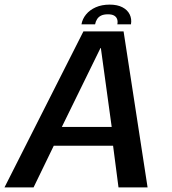

<svg xmlns="http://www.w3.org/2000/svg" viewBox="-42 -812 745 832"><path d="M-22.5 0H103.5L191 -180.5H448L471.5 0H597.5L493.5 -676H319.5ZM226 -262 393.5 -604H395L442 -262ZM433.5 -792Q399 -792 373 -780.5Q347 -769 331 -749.5Q315 -730 311 -706.5H370Q372.5 -719.5 378.8 -729.2Q385 -739 396.2 -744.5Q407.5 -750 426 -750Q443 -750 452.5 -744.5Q462 -739 465.5 -729.2Q469 -719.5 466.5 -706.5H525.5Q529.5 -730 520 -749.5Q510.5 -769 488.5 -780.5Q466.5 -792 433.5 -792Z"/></svg>

Font: Anybody Thin Medium
Style: Italic
Weight: 500
Italic angle: -10°
Version: Version 1.113;gftools[0.9.25]